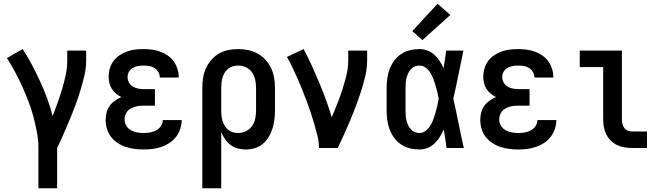

<svg xmlns="http://www.w3.org/2000/svg" viewBox="-20 -790 3540 1025"><path d="M185 215V0Q185 -43 177 -85Q169 -127 158 -168.5Q147 -210 131.5 -250Q116 -290 98.5 -329Q81 -368 60.5 -406Q40 -444 17 -480L101 -528Q128 -487 151 -443.5Q174 -400 194.5 -355Q215 -310 232 -264Q249 -218 261 -170Q275 -206 288 -242.5Q301 -279 312 -316Q323 -353 331 -391Q339 -429 339 -468V-520H440V-468Q440 -427 430.5 -386.5Q421 -346 409 -306.5Q397 -267 382.5 -228Q368 -189 352 -151Q336 -113 319.5 -75Q303 -37 285 0V215Z M747 8Q723 8 699 5Q675 2 652 -5.5Q629 -13 608.5 -26.5Q588 -40 573 -59Q558 -78 551 -102Q544 -126 544 -150Q544 -170 549 -189.5Q554 -209 565.5 -225Q577 -241 593.5 -252.5Q610 -264 628 -272Q613 -279 599.5 -290Q586 -301 577 -315.5Q568 -330 564 -346.5Q560 -363 560 -380Q560 -403 566.5 -425Q573 -447 586.5 -465Q600 -483 619 -495.5Q638 -508 659 -515.5Q680 -523 702.5 -525.5Q725 -528 747 -528Q770 -528 792 -525Q814 -522 835 -514.5Q856 -507 875 -494Q894 -481 907 -463Q920 -445 927 -423Q934 -401 934 -379Q934 -378 934 -377.5Q934 -377 934 -376H833Q833 -376 833 -376.5Q833 -377 833 -377Q833 -392 825 -405.5Q817 -419 804.5 -427Q792 -435 777 -437.5Q762 -440 747 -440Q732 -440 717 -437.5Q702 -435 689 -427.5Q676 -420 668.5 -407Q661 -394 661 -379Q661 -363 669 -349Q677 -335 690 -327.5Q703 -320 718.5 -317Q734 -314 750 -314H807V-226H750Q738 -226 726 -225Q714 -224 702 -220.5Q690 -217 679.5 -211.5Q669 -206 661 -197Q653 -188 649 -176Q645 -164 645 -152Q645 -134 654.5 -118.5Q664 -103 679.5 -94.5Q695 -86 712.5 -83Q730 -80 747 -80Q765 -80 782 -83Q799 -86 814 -94Q829 -102 839 -117Q849 -132 849 -149Q849 -149 849 -149Q849 -149 849 -149H950Q950 -149 950 -149Q950 -149 950 -149Q950 -125 942 -101.5Q934 -78 919.5 -59Q905 -40 885 -27Q865 -14 842 -6Q819 2 795 5Q771 8 747 8Z M1060 215V-320Q1060 -347 1064 -373.5Q1068 -400 1079 -424.5Q1090 -449 1107.5 -469.5Q1125 -490 1148 -503.5Q1171 -517 1197.5 -522.5Q1224 -528 1251 -528Q1278 -528 1305 -522.5Q1332 -517 1355.5 -504Q1379 -491 1397.5 -470.5Q1416 -450 1427.5 -425.5Q1439 -401 1443.5 -374Q1448 -347 1448 -320V-200Q1448 -176 1445 -151.5Q1442 -127 1434.5 -103.5Q1427 -80 1414.5 -59Q1402 -38 1383 -22Q1364 -6 1340 1Q1316 8 1292 8Q1270 8 1249 2.5Q1228 -3 1211 -16Q1194 -29 1181.5 -47Q1169 -65 1161 -85V215ZM1251 -80Q1273 -80 1293 -89.5Q1313 -99 1325.5 -117Q1338 -135 1342.5 -156.5Q1347 -178 1347 -200V-320Q1347 -342 1342.5 -363.5Q1338 -385 1326 -403Q1314 -421 1293.5 -430.5Q1273 -440 1251 -440Q1237 -440 1223 -436Q1209 -432 1198 -423Q1187 -414 1179.5 -402Q1172 -390 1168 -376Q1164 -362 1162.5 -348Q1161 -334 1161 -320V-200Q1161 -186 1162.5 -172Q1164 -158 1168 -144.5Q1172 -131 1179.5 -118.5Q1187 -106 1198 -97Q1209 -88 1223 -84Q1237 -80 1251 -80Z M1683 0Q1683 -32 1675 -64Q1667 -96 1658 -127Q1649 -158 1639 -188.5Q1629 -219 1617.5 -249.5Q1606 -280 1594 -310Q1582 -340 1569 -369.5Q1556 -399 1542 -428.5Q1528 -458 1512 -486L1601 -528Q1624 -485 1644.5 -440Q1665 -395 1684 -349.5Q1703 -304 1720 -257.5Q1737 -211 1751 -164Q1767 -201 1781.5 -238Q1796 -275 1808 -312.5Q1820 -350 1829.5 -389Q1839 -428 1839 -468V-520H1940V-468Q1940 -427 1930.5 -386Q1921 -345 1908.5 -306Q1896 -267 1881.5 -228Q1867 -189 1851 -151Q1835 -113 1818 -75Q1801 -37 1783 0Z M2220 8Q2194 8 2168.5 2Q2143 -4 2121.5 -18.5Q2100 -33 2084.5 -54Q2069 -75 2060 -99Q2051 -123 2047.5 -148.5Q2044 -174 2044 -200V-320Q2044 -346 2047.5 -371.5Q2051 -397 2060 -421Q2069 -445 2084.5 -466Q2100 -487 2121.5 -501.5Q2143 -516 2168.5 -522Q2194 -528 2220 -528Q2241 -528 2262 -520Q2283 -512 2299 -497.5Q2315 -483 2327 -464.5Q2339 -446 2348 -426Q2352 -450 2355.5 -473.5Q2359 -497 2362 -520H2454Q2440 -456 2427.5 -391.5Q2415 -327 2400 -263Q2415 -198 2428 -132Q2441 -66 2456 0H2364Q2361 -25 2357 -49.5Q2353 -74 2349 -98Q2340 -78 2328 -59Q2316 -40 2300 -24.5Q2284 -9 2263 -0.5Q2242 8 2220 8ZM2220 -80Q2238 -80 2253.5 -92.5Q2269 -105 2278.5 -121Q2288 -137 2294 -154.5Q2300 -172 2305.5 -190.5Q2311 -209 2315 -227Q2319 -245 2322 -264Q2319 -281 2314.5 -299Q2310 -317 2305 -334.5Q2300 -352 2293.5 -369Q2287 -386 2277.5 -401.5Q2268 -417 2253 -428.5Q2238 -440 2220 -440Q2206 -440 2194 -435Q2182 -430 2173 -420Q2164 -410 2158.5 -397.5Q2153 -385 2150 -372.5Q2147 -360 2146 -346.5Q2145 -333 2145 -320V-200Q2145 -187 2146 -173.5Q2147 -160 2150 -147.5Q2153 -135 2158.5 -122.5Q2164 -110 2173 -100Q2182 -90 2194 -85Q2206 -80 2220 -80ZM2235 -576 2181 -624 2316 -770 2384 -710Z M2747 8Q2723 8 2699 5Q2675 2 2652 -5.5Q2629 -13 2608.5 -26.5Q2588 -40 2573 -59Q2558 -78 2551 -102Q2544 -126 2544 -150Q2544 -170 2549 -189.5Q2554 -209 2565.5 -225Q2577 -241 2593.5 -252.5Q2610 -264 2628 -272Q2613 -279 2599.5 -290Q2586 -301 2577 -315.5Q2568 -330 2564 -346.5Q2560 -363 2560 -380Q2560 -403 2566.5 -425Q2573 -447 2586.5 -465Q2600 -483 2619 -495.5Q2638 -508 2659 -515.5Q2680 -523 2702.5 -525.5Q2725 -528 2747 -528Q2770 -528 2792 -525Q2814 -522 2835 -514.5Q2856 -507 2875 -494Q2894 -481 2907 -463Q2920 -445 2927 -423Q2934 -401 2934 -379Q2934 -378 2934 -377.5Q2934 -377 2934 -376H2833Q2833 -376 2833 -376.5Q2833 -377 2833 -377Q2833 -392 2825 -405.5Q2817 -419 2804.5 -427Q2792 -435 2777 -437.5Q2762 -440 2747 -440Q2732 -440 2717 -437.5Q2702 -435 2689 -427.5Q2676 -420 2668.5 -407Q2661 -394 2661 -379Q2661 -363 2669 -349Q2677 -335 2690 -327.5Q2703 -320 2718.5 -317Q2734 -314 2750 -314H2807V-226H2750Q2738 -226 2726 -225Q2714 -224 2702 -220.5Q2690 -217 2679.5 -211.5Q2669 -206 2661 -197Q2653 -188 2649 -176Q2645 -164 2645 -152Q2645 -134 2654.5 -118.5Q2664 -103 2679.5 -94.5Q2695 -86 2712.5 -83Q2730 -80 2747 -80Q2765 -80 2782 -83Q2799 -86 2814 -94Q2829 -102 2839 -117Q2849 -132 2849 -149Q2849 -149 2849 -149Q2849 -149 2849 -149H2950Q2950 -149 2950 -149Q2950 -149 2950 -149Q2950 -125 2942 -101.5Q2934 -78 2919.5 -59Q2905 -40 2885 -27Q2865 -14 2842 -6Q2819 2 2795 5Q2771 8 2747 8Z M3354 0Q3334 0 3313 -3.5Q3292 -7 3273.5 -16Q3255 -25 3240 -40Q3225 -55 3216 -74Q3207 -93 3203.5 -113.5Q3200 -134 3200 -155V-432H3075V-520H3300V-155Q3300 -142 3302.5 -130Q3305 -118 3312 -108Q3319 -98 3330.5 -93Q3342 -88 3354 -88H3434V0Z"/></svg>

Font: Zed Mono Semibold
Style: Regular
Weight: 600
Monospace: yes
Designer: Belleve Invis
Foundry: Belleve Invis
Version: Version 1.0.0; ttfautohint (v1.8.4)